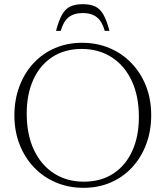

<svg xmlns="http://www.w3.org/2000/svg" viewBox="-20 -890 794 920"><path d="M373 -685Q444.5 -685 505 -659.5Q565.5 -634 610.2 -587.2Q655 -540.5 679.8 -477.2Q704.5 -414 704.5 -338Q704.5 -262.5 680.5 -198.8Q656.5 -135 613 -88Q569.5 -41 510.2 -15.5Q451 10 380.5 10Q309 10 248.5 -15.5Q188 -41 143.2 -87.8Q98.5 -134.5 73.8 -198Q49 -261.5 49 -337Q49 -412.5 73 -476.2Q97 -540 140.5 -587Q184 -634 243.5 -659.5Q303 -685 373 -685ZM381 -19.5Q464 -19.5 523.2 -58.5Q582.5 -97.5 614 -167.2Q645.5 -237 645.5 -328.5Q645.5 -431 610.5 -504.2Q575.5 -577.5 513.8 -616.5Q452 -655.5 372.5 -655.5Q289.5 -655.5 230.2 -616.5Q171 -577.5 139.5 -507.8Q108 -438 108 -346.5Q108 -244.5 143 -171Q178 -97.5 239.8 -58.5Q301.5 -19.5 381 -19.5ZM376.5 -827.5Q334 -827.5 308.8 -807.2Q283.5 -787 271 -742H248.5Q261.5 -792.5 277.8 -820.5Q294 -848.5 317.5 -859.2Q341 -870 376.5 -870Q412 -870 435.5 -859.2Q459 -848.5 475.2 -820.5Q491.5 -792.5 504.5 -742H482Q469.5 -787 444.2 -807.2Q419 -827.5 376.5 -827.5Z"/></svg>

Font: Newsreader 24pt Light
Style: Regular
Weight: 300
Designer: Hugues Gentile
Foundry: Production Type
Version: Version 1.003